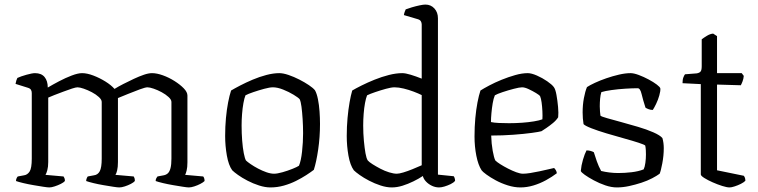

<svg xmlns="http://www.w3.org/2000/svg" viewBox="-20 -820 3315 840"><path d="M196 0Q188 0 169 -3Q150 -6 126.5 -10Q103 -14 82 -19Q61 -24 50 -28Q50 -35 53 -41Q56 -47 58 -48L85 -53Q100 -55 109.5 -69.5Q119 -84 119 -126V-413Q119 -421 115.5 -427Q112 -433 102 -436L48 -453Q50 -463 51.5 -468Q53 -473 56 -479Q71 -486 96 -493Q121 -500 133 -500Q161 -500 175 -483Q189 -466 189 -437Q211 -450 238.5 -464.5Q266 -479 293.5 -489.5Q321 -500 339 -500Q361 -500 388.5 -489.5Q416 -479 441 -463.5Q466 -448 481 -431Q497 -441 519.5 -452.5Q542 -464 565.5 -475Q589 -486 609.5 -493Q630 -500 645 -500Q666 -500 692.5 -490.5Q719 -481 743.5 -465.5Q768 -450 784 -433.5Q800 -417 800 -402V-110Q800 -88 796.5 -74Q793 -60 790 -55L869 -48Q871 -46 873 -41Q875 -36 875 -28Q869 -22 856.5 -15.5Q844 -9 830 -4.5Q816 0 806 0Q799 0 780 -3Q761 -6 737.5 -10Q714 -14 693 -19Q672 -24 661 -28Q661 -35 664 -40.5Q667 -46 669 -48L696 -53Q707 -55 714.5 -62Q722 -69 726 -84.5Q730 -100 730 -126V-374Q730 -384 717.5 -395.5Q705 -407 687.5 -416.5Q670 -426 652.5 -432Q635 -438 625 -438Q616 -438 591.5 -429Q567 -420 540 -409Q513 -398 496 -391V-111Q496 -89 492.5 -74.5Q489 -60 485 -55L565 -48Q567 -45 568.5 -40.5Q570 -36 570 -28Q565 -22 552.5 -15.5Q540 -9 526 -4.5Q512 0 502 0Q494 0 475 -3Q456 -6 432.5 -10Q409 -14 388.5 -19Q368 -24 357 -28Q357 -34 359.5 -40Q362 -46 364 -48L391 -53Q408 -55 416.5 -71Q425 -87 425 -126V-374Q425 -384 412.5 -395.5Q400 -407 382 -416.5Q364 -426 346.5 -432Q329 -438 319 -438Q312 -438 295 -432.5Q278 -427 257 -419Q236 -411 217.5 -404Q199 -397 191 -393V-111Q191 -90 187 -75.5Q183 -61 179 -55L258 -48Q260 -45 262 -40.5Q264 -36 264 -28Q259 -22 246 -15.5Q233 -9 219 -4.5Q205 0 196 0Z M1163 0Q1140 0 1113.5 -8.5Q1087 -17 1063 -29.5Q1039 -42 1021.5 -54.5Q1004 -67 996 -75Q980 -97 972.5 -139.5Q965 -182 965 -225Q965 -266 968.5 -303.5Q972 -341 978 -372Q984 -403 991 -424Q1006 -433 1031 -446Q1056 -459 1085.5 -471.5Q1115 -484 1145.5 -492Q1176 -500 1202 -500Q1219 -500 1242.5 -492Q1266 -484 1289.5 -472Q1313 -460 1331.5 -447.5Q1350 -435 1358 -425Q1366 -411 1371 -386Q1376 -361 1378 -332.5Q1380 -304 1380 -278Q1380 -220 1372 -165.5Q1364 -111 1353 -77Q1340 -67 1320 -54Q1300 -41 1275 -28.5Q1250 -16 1221.5 -8Q1193 0 1163 0ZM1179 -60Q1193 -60 1216 -66.5Q1239 -73 1260 -81.5Q1281 -90 1288 -95Q1297 -116 1301.5 -157Q1306 -198 1306 -237Q1306 -268 1304 -299Q1302 -330 1299 -353Q1296 -376 1291 -386Q1285 -393 1264.5 -405.5Q1244 -418 1219 -428Q1194 -438 1174 -438Q1160 -438 1136 -431.5Q1112 -425 1088.5 -417Q1065 -409 1054 -403Q1049 -391 1045 -369Q1041 -347 1039 -321Q1037 -295 1037 -271Q1037 -237 1039.5 -205Q1042 -173 1046.5 -150Q1051 -127 1056 -118Q1062 -112 1076.5 -102Q1091 -92 1109 -82.5Q1127 -73 1145.5 -66.5Q1164 -60 1179 -60Z M1694 0Q1671 0 1645 -8.5Q1619 -17 1595 -29.5Q1571 -42 1553.5 -54.5Q1536 -67 1528 -75Q1512 -97 1504.5 -139Q1497 -181 1497 -225Q1497 -266 1500.5 -304Q1504 -342 1509.5 -373Q1515 -404 1521 -424Q1536 -433 1562 -446Q1588 -459 1619 -471.5Q1650 -484 1681.5 -492Q1713 -500 1740 -500Q1754 -500 1777 -493Q1800 -486 1825 -476V-713Q1825 -720 1821.5 -726.5Q1818 -733 1808 -736L1747 -754Q1748 -761 1750.5 -768Q1753 -775 1755 -779Q1765 -783 1782 -788Q1799 -793 1815.5 -796.5Q1832 -800 1841 -800Q1865 -800 1880.5 -783Q1896 -766 1896 -740V-56L1965 -49Q1967 -47 1969 -41Q1971 -35 1971 -29Q1965 -21 1951.5 -14.5Q1938 -8 1924.5 -4Q1911 0 1901 0Q1885 0 1870 -7Q1855 -14 1844 -25.5Q1833 -37 1830 -50Q1812 -38 1788.5 -26.5Q1765 -15 1741 -7.5Q1717 0 1694 0ZM1716 -60Q1726 -60 1744.5 -65.5Q1763 -71 1785 -80Q1807 -89 1825 -97V-404Q1811 -411 1790 -419Q1769 -427 1746.5 -432.5Q1724 -438 1706 -438Q1692 -438 1668.5 -431.5Q1645 -425 1621.5 -417Q1598 -409 1586 -403Q1581 -391 1577 -369.5Q1573 -348 1571 -322Q1569 -296 1569 -271Q1569 -236 1572 -204Q1575 -172 1579 -149.5Q1583 -127 1589 -118Q1595 -111 1610 -101.5Q1625 -92 1644 -82Q1663 -72 1682.5 -66Q1702 -60 1716 -60Z M2257 0Q2230 0 2201.5 -9Q2173 -18 2149 -31Q2125 -44 2108 -56.5Q2091 -69 2087 -75Q2072 -98 2064 -138.5Q2056 -179 2056 -223Q2056 -265 2059.5 -303Q2063 -341 2069 -372Q2075 -403 2082 -424Q2096 -433 2120.5 -446Q2145 -459 2174.5 -471Q2204 -483 2234 -491.5Q2264 -500 2289 -500Q2305 -500 2329 -489.5Q2353 -479 2374 -464.5Q2395 -450 2403 -439Q2410 -430 2414.5 -405Q2419 -380 2421.5 -352.5Q2424 -325 2422 -307Q2414 -294 2399.5 -282Q2385 -270 2371 -260.5Q2357 -251 2349 -246Q2339 -243 2306 -238.5Q2273 -234 2226 -230.5Q2179 -227 2129 -227Q2130 -191 2135.5 -160.5Q2141 -130 2147 -118Q2154 -111 2169 -101.5Q2184 -92 2202.5 -82.5Q2221 -73 2238.5 -66.5Q2256 -60 2268 -60Q2281 -60 2300 -63Q2319 -66 2340 -70.5Q2361 -75 2378 -79Q2395 -83 2404 -85Q2408 -82 2412 -75Q2416 -68 2416 -62Q2395 -46 2368.5 -31.5Q2342 -17 2313.5 -8.5Q2285 0 2257 0ZM2207 -281Q2235 -281 2263.5 -283Q2292 -285 2316 -289Q2340 -293 2353 -298Q2354 -313 2353 -333.5Q2352 -354 2349.5 -372Q2347 -390 2343 -399Q2340 -404 2325 -413Q2310 -422 2293 -430Q2276 -438 2264 -438Q2253 -438 2228 -431.5Q2203 -425 2179 -417Q2155 -409 2145 -403Q2139 -389 2135.5 -368Q2132 -347 2130 -325Q2128 -303 2128 -286Q2141 -283 2162.5 -282Q2184 -281 2207 -281Z M2679 0Q2655 0 2628.5 -9Q2602 -18 2578 -31Q2554 -44 2538.5 -55Q2523 -66 2521 -72Q2523 -96 2530.5 -121.5Q2538 -147 2546 -162Q2556 -162 2564.5 -159.5Q2573 -157 2578 -154Q2583 -137 2591 -114.5Q2599 -92 2610 -72Q2626 -68 2645.5 -65.5Q2665 -63 2685 -63Q2713 -63 2743 -66.5Q2773 -70 2796 -79Q2801 -89 2803.5 -107.5Q2806 -126 2806 -144Q2806 -152 2805.5 -162.5Q2805 -173 2803 -183Q2800 -187 2774 -195.5Q2748 -204 2710 -214.5Q2672 -225 2633.5 -236.5Q2595 -248 2567 -259Q2539 -270 2533 -277Q2531 -289 2530 -302Q2529 -315 2529 -328Q2529 -361 2534.5 -390.5Q2540 -420 2548 -439Q2560 -447 2582.5 -457.5Q2605 -468 2632.5 -477.5Q2660 -487 2688 -493.5Q2716 -500 2739 -500Q2753 -500 2774.5 -492Q2796 -484 2817.5 -472.5Q2839 -461 2853.5 -450Q2868 -439 2869 -433Q2870 -422 2864.5 -402.5Q2859 -383 2850.5 -365.5Q2842 -348 2836 -339Q2826 -339 2817 -342.5Q2808 -346 2804 -349Q2793 -383 2787 -408.5Q2781 -434 2770 -434Q2747 -434 2715.5 -432Q2684 -430 2655.5 -426Q2627 -422 2611 -417Q2607 -405 2605.5 -388Q2604 -371 2604 -355Q2604 -343 2605 -332Q2606 -321 2607 -314Q2611 -310 2636 -303Q2661 -296 2697.5 -286Q2734 -276 2771.5 -265Q2809 -254 2838.5 -241Q2868 -228 2878 -216Q2881 -206 2882.5 -194.5Q2884 -183 2884 -172Q2884 -139 2877.5 -105Q2871 -71 2866 -60Q2854 -51 2833 -40Q2812 -29 2786 -20.5Q2760 -12 2732.5 -6Q2705 0 2679 0Z M3172 0Q3160 0 3139.5 -6.5Q3119 -13 3097.5 -22.5Q3076 -32 3061 -41.5Q3046 -51 3046 -57V-452L2966 -456Q2966 -472 2970 -482Q2974 -492 2977 -495L3028 -499Q3040 -501 3045 -507Q3050 -513 3050 -530V-648Q3059 -655 3073 -663.5Q3087 -672 3100 -673L3117 -662V-500H3225L3234 -488Q3233 -475 3228.5 -463.5Q3224 -452 3221 -447L3117 -450V-75L3234 -51Q3236 -49 3238.5 -43.5Q3241 -38 3241 -29Q3234 -22 3221 -15.5Q3208 -9 3194 -4.5Q3180 0 3172 0Z"/></svg>

Font: Texturina 12pt ExtraLight
Style: Regular
Weight: 250
Designer: Guillermo Torres Carreño
Foundry: Omnibus-Type
Version: Version 1.002